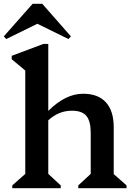

<svg xmlns="http://www.w3.org/2000/svg" viewBox="-32 -998 709 1018"><path d="M33 0V-15L102 -76V-624L30 -684V-702L198 -765H224V-410Q315 -501 409 -501Q488 -501 529.5 -455.5Q571 -410 571 -323V-75L639 -15V0H383V-15L449 -76V-293Q449 -356 426 -383.5Q403 -411 349 -411Q279 -411 224 -360V-76L290 -15V0ZM1 -791 -12 -805 141 -978H192L344 -805L331 -791L166 -872Z"/></svg>

Font: Platypi Medium
Style: Regular
Weight: 500
Designer: David Sargent
Foundry: Bolt Cutter Type
Version: Version 1.200; ttfautohint (v1.8.4.7-5d5b)